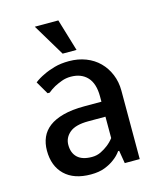

<svg xmlns="http://www.w3.org/2000/svg" viewBox="-108 -778 725 867"><g transform="rotate(-15 255.0 -345.0)"><path d="M45 0ZM340 -320Q340 -380 312 -410Q284 -440 235 -440Q212 -440 192 -432.5Q172 -425 157 -417Q139 -407 125 -395H115L80 -455Q99 -470 125 -482Q147 -493 177 -501.5Q207 -510 245 -510Q288 -510 324 -496Q360 -482 385.5 -456.5Q411 -431 425.5 -396Q440 -361 440 -320V0H370L360 -60H355Q341 -40 320 -25Q302 -11 275 -0.5Q248 10 210 10Q131 10 88 -31.5Q45 -73 45 -145Q45 -179 57 -206.5Q69 -234 94.5 -253.5Q120 -273 161 -284Q202 -295 260 -295H340ZM340 -225H260Q200 -225 172.5 -202Q145 -179 145 -145Q145 -107 167.5 -86Q190 -65 235 -65Q258 -65 277 -74.5Q296 -84 310 -95Q327 -108 340 -125ZM247 -700 292 -550H227L137 -700Z"/></g></svg>

Font: Scada
Style: Regular
Weight: 400
Designer: Jovanny Lemonad
Foundry: Jovanny Lemonad
Version: Version 3.005; ttfautohint (v0.91) -l 8 -r 50 -G 200 -x 0 -w